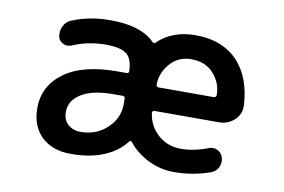

<svg xmlns="http://www.w3.org/2000/svg" viewBox="-63 -665 1127 762"><g transform="rotate(10 500.0 -284.0)"><path d="M262.7 -8.8Q261.7 -8.8 259.8 -8.8Q186.5 -8.8 143.1 -50.8Q99.6 -92.8 99.6 -165Q99.6 -254.9 174.8 -309.6Q249 -363.3 386.7 -363.3H424.8Q428.7 -363.3 431.6 -366.2Q434.6 -369.1 433.6 -373Q431.6 -419.9 411.1 -438.5Q387.7 -460 324.2 -460Q253.9 -460 189.5 -432.6Q180.7 -429.7 173.8 -429.7Q164.1 -429.7 155.3 -434.6Q139.6 -442.4 135.7 -460Q134.8 -466.8 134.8 -472.7Q134.8 -488.3 142.6 -502.9Q152.3 -522.5 172.9 -530.3Q243.2 -558.6 324.2 -558.6Q395.5 -558.6 442.4 -541Q480.5 -527.3 503.9 -502.9Q510.7 -495.1 516.6 -502Q575.2 -558.6 668 -558.6Q781.2 -558.6 843.8 -488.3Q898.4 -426.8 905.3 -319.3Q905.3 -316.4 905.3 -313.5Q905.3 -281.2 881.8 -258.8Q855.5 -234.4 819.3 -234.4H559.6Q555.7 -234.4 552.7 -231.4Q549.8 -228.5 550.8 -224.6Q557.6 -175.8 591.8 -142.6Q631.8 -104.5 687.5 -104.5Q740.2 -104.5 795.9 -126Q804.7 -129.9 813.5 -129.9Q822.3 -129.9 831.1 -126Q848.6 -118.2 854.5 -99.6Q857.4 -91.8 857.4 -83Q857.4 -72.3 852.5 -60.5Q843.8 -42 824.2 -34.2Q752.9 -8.8 677.7 -8.8Q616.2 -8.8 563.5 -38.1Q520.5 -61.5 493.2 -96.7Q487.3 -104.5 481.4 -96.7Q450.2 -56.6 401.4 -35.2Q344.7 -8.8 262.7 -8.8ZM386.7 -271.5Q301.8 -271.5 256.8 -242.2Q213.9 -214.8 213.9 -169.9Q213.9 -137.7 233.4 -120.1Q252.9 -101.6 285.2 -101.6Q347.7 -101.6 390.6 -141.6Q434.6 -181.6 434.6 -239.3V-261.7Q434.6 -271.5 424.8 -271.5ZM782.2 -329.1Q786.1 -329.1 789.1 -332Q792 -335 792 -338.9Q792 -388.7 757.8 -425.8Q725.6 -461.9 668 -461.9Q617.2 -461.9 584 -424.8Q549.8 -385.7 549.8 -337.9Q549.8 -335 552.7 -332Q555.7 -329.1 559.6 -329.1Z"/></g></svg>

Font: Rounded-X Mgen+ 1mn medium
Style: Regular
Weight: 500
Designer: [Source Han Sans]
Ryoko NISHIZUKA  (kana & ideographs); Paul D. Hunt (Latin, Greek & Cyrillic); Wenlong ZHANG  (bopomofo
Version: Version 1.059.20150602